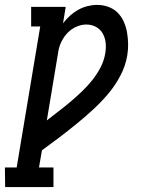

<svg xmlns="http://www.w3.org/2000/svg" viewBox="-80 -548 600 783"><path d="M-59 215 -60 135H-12L84 -440H47V-520H188L177 -453Q190 -470 205.5 -484Q221 -498 239 -508Q257 -518 277 -523Q297 -528 316 -528Q340 -528 362 -520Q384 -512 399.5 -496.5Q415 -481 424.5 -460Q434 -439 438 -416Q442 -393 442.5 -369.5Q443 -346 439 -322Q432 -280 411.5 -240.5Q391 -201 362.5 -167Q334 -133 301 -102.5Q268 -72 233 -43.5Q198 -15 162.5 12Q127 39 91 65L79 135H138V215ZM111 -57Q135 -76 160 -95Q185 -114 208.5 -134Q232 -154 254.5 -175.5Q277 -197 296.5 -221.5Q316 -246 330 -273Q344 -300 349 -329Q353 -351 351 -372Q349 -393 339.5 -410.5Q330 -428 312 -438Q294 -448 272 -448Q252 -448 231.5 -439Q211 -430 196 -414.5Q181 -399 171 -379Q161 -359 158 -339Z"/></svg>

Font: Iosevka Curly Slab Medium
Style: Italic
Weight: 500
Italic angle: -9°
Monospace: yes
Designer: Belleve Invis
Foundry: Belleve Invis
Version: Version 22.1.2; ttfautohint (v1.8.4)